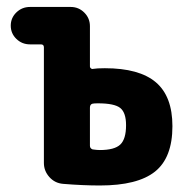

<svg xmlns="http://www.w3.org/2000/svg" viewBox="-20 -540 540 566"><path d="M274.4 -97.7Q317.4 -97.7 334.5 -113.8Q351.6 -129.9 351.6 -170.9Q351.6 -208 334.5 -221.7Q317.4 -235.4 268.6 -235.4Q257.8 -235.4 252.9 -234.4Q245.1 -232.4 245.1 -222.7V-110.4Q245.1 -102.5 252.9 -99.6Q265.6 -97.7 274.4 -97.7ZM289.1 -338.9Q390.6 -338.9 439.5 -297.4Q488.3 -255.9 488.3 -168Q488.3 -75.2 437 -34.2Q385.7 6.8 274.4 6.8Q224.6 6.8 166 2Q141.6 0 125.5 -18.1Q109.4 -36.1 109.4 -59.6V-400.4Q109.4 -409.2 100.6 -409.2H68.4Q44.9 -409.2 28.3 -425.3Q11.7 -441.4 11.7 -464.4Q11.7 -487.3 28.3 -503.4Q44.9 -519.5 68.4 -519.5H188.5Q211.9 -519.5 228.5 -502.9Q245.1 -486.3 245.1 -462.9V-343.8Q245.1 -340.8 248 -338.4Q251 -335.9 253.9 -336.9Q265.6 -338.9 289.1 -338.9Z"/></svg>

Font: Rounded Mgen+ 1m bold
Style: Bold
Weight: 700
Designer: [Source Han Sans]
Ryoko NISHIZUKA  (kana & ideographs); Paul D. Hunt (Latin, Greek & Cyrillic); Wenlong ZHANG  (bopomofo
Version: Version 1.059.20150602